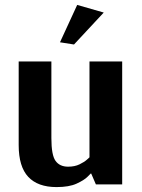

<svg xmlns="http://www.w3.org/2000/svg" viewBox="-20 -750 578 781"><path d="M281 -569 224 -578 294 -730 402 -699ZM210 11Q134 11 95 -30.5Q56 -72 56 -160V-500H189V-188Q189 -119 206 -95.5Q223 -72 257 -72Q284 -72 303.5 -81.5Q323 -91 333.5 -100.5Q344 -110 344 -110V-500H477V0H370L351 -44H349Q349 -44 335.5 -30.5Q322 -17 291.5 -3Q261 11 210 11Z"/></svg>

Font: Arsenal SC
Style: Bold
Weight: 700
Designer: Andrij Shevchenko
Foundry: Stairsfor
Version: Version 2.001; ttfautohint (v1.8.4.7-5d5b)